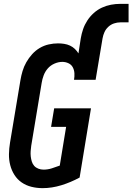

<svg xmlns="http://www.w3.org/2000/svg" viewBox="-20 -968 687 996"><path d="M201 8Q171 8 143 1Q115 -6 92.5 -21.5Q70 -37 55 -60.5Q40 -84 33 -111.5Q26 -139 26.5 -168.5Q27 -198 32 -228L86 -552Q90 -576 97 -599.5Q104 -623 116.5 -645Q129 -667 146.5 -686.5Q164 -706 186 -719Q208 -732 232.5 -737.5Q257 -743 281 -743Q297 -743 313 -740.5Q329 -738 343 -731.5Q357 -725 368 -714.5Q379 -704 387 -691L399 -769Q403 -793 411 -816.5Q419 -840 433 -861.5Q447 -883 466.5 -900.5Q486 -918 509 -928.5Q532 -939 556 -943.5Q580 -948 604 -948H647V-852H604Q588 -852 571.5 -846.5Q555 -841 542 -829Q529 -817 522 -801.5Q515 -786 512 -769L476 -554H364Q367 -571 366 -588Q365 -605 357.5 -619Q350 -633 335 -640Q320 -647 303 -647Q283 -647 262.5 -638Q242 -629 228 -613Q214 -597 206.5 -577Q199 -557 196 -537L142 -212Q140 -198 139 -184Q138 -170 139.5 -156.5Q141 -143 145 -130Q149 -117 157.5 -107.5Q166 -98 179 -93Q192 -88 206 -88Q227 -88 248 -94.5Q269 -101 290 -109L323 -310H245L261 -406H452L393 -47Q347 -22 298 -7Q249 8 201 8Z"/></svg>

Font: Iosevka SS04 Oblique
Style: Bold
Weight: 700
Italic angle: -9°
Monospace: yes
Designer: Belleve Invis
Foundry: Belleve Invis
Version: Version 19.0.0; ttfautohint (v1.8.4)